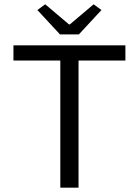

<svg xmlns="http://www.w3.org/2000/svg" viewBox="-20 -865 640 885"><path d="M258 0V-586H42V-656H558V-586H342V0ZM256.6 -706.3 152.3 -818.8 188.4 -845.2 298 -752.5H302L411.6 -845.2L447.7 -818.8L343.4 -706.3Z"/></svg>

Font: Source Code Pro ExtraLight
Style: Regular
Weight: 200
Monospace: yes
Designer: Paul D. Hunt, Teo Tuominen
Foundry: Adobe
Version: Version 1.026;hotconv 1.1.0;makeotfexe 2.6.0